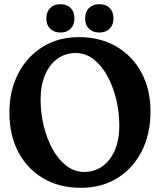

<svg xmlns="http://www.w3.org/2000/svg" viewBox="-20 -887 770 918"><path d="M356.5 -709.5Q460 -709.5 537 -664.2Q614 -619 656.8 -539Q699.5 -459 699.5 -354Q699.5 -245.5 657.5 -163.5Q615.5 -81.5 540.5 -35.2Q465.5 11 367 11Q264.5 11 187.5 -34Q110.5 -79 67.8 -159.8Q25 -240.5 25 -348.5Q25 -454.5 67.5 -536Q110 -617.5 184.8 -663.5Q259.5 -709.5 356.5 -709.5ZM550.5 -287Q550.5 -349 536 -410.2Q521.5 -471.5 494.2 -522Q467 -572.5 428.5 -603Q390 -633.5 342 -633.5Q292.5 -633.5 254.5 -606Q216.5 -578.5 195.2 -528.2Q174 -478 174 -410Q174 -348.5 188.5 -287.5Q203 -226.5 230.2 -176.2Q257.5 -126 296 -95.5Q334.5 -65 382.5 -65Q457 -65 503.8 -125.2Q550.5 -185.5 550.5 -287ZM269 -731.5Q238 -731.5 219.8 -749.8Q201.5 -768 201.5 -799Q201.5 -830 219.8 -848.5Q238 -867 269 -867Q300 -867 318 -848.5Q336 -830 336 -799Q336 -768.5 318 -750Q300 -731.5 269 -731.5ZM454.5 -731.5Q423.5 -731.5 405.2 -749.8Q387 -768 387 -799Q387 -830 405.2 -848.5Q423.5 -867 454.5 -867Q486.5 -867 504.5 -848.5Q522.5 -830 522.5 -799Q522.5 -768.5 504.5 -750Q486.5 -731.5 454.5 -731.5Z"/></svg>

Font: Fraunces 144pt S100 SemiBold
Style: Regular
Weight: 600
Version: Version 1.000; ttfautohint (v1.8.3)